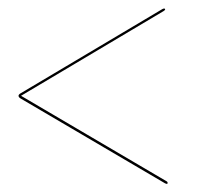

<svg xmlns="http://www.w3.org/2000/svg" viewBox="-20 -572 472 461"><path d="M382.5 -132.5Q382.5 -130.5 380.5 -130.5Q379 -130.5 376 -132L29.5 -335.5Q24.5 -338.5 24.5 -342Q24.5 -345 29.5 -348L369.5 -550Q372 -551.5 374 -551.5Q376.5 -551.5 376.5 -549Q376.5 -548 373 -545.5L30.5 -342L379.5 -137Q382.5 -135.5 382.5 -132.5Z"/></svg>

Font: Fraunces144ptRegular
Style: Regular
Weight: 400
Version: Version 1.000;[0bf87f6ff]